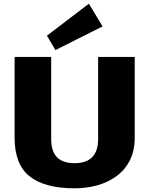

<svg xmlns="http://www.w3.org/2000/svg" viewBox="-20 -1008 808 1039"><path d="M384 11Q222 11 140.5 -53.5Q59 -118 59 -263V-700H257V-256Q257 -189 288.5 -157Q320 -125 384 -125Q511 -125 511 -256V-700H709V-263Q709 -192 682.5 -140Q656 -88 610 -54.5Q564 -21 506 -5Q448 11 384 11ZM535 -865 280 -737 234 -815 461 -988Z"/></svg>

Font: Pathway Extreme ExtraBold
Style: Regular
Weight: 800
Designer: Eduardo Rodriguez Tunni
Foundry: Eduardo Rodriguez Tunni
Version: Version 1.001;gftools[0.9.26]